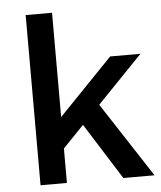

<svg xmlns="http://www.w3.org/2000/svg" viewBox="-53 -788 701 834"><g transform="rotate(-5 297.5 -371.0)"><path d="M90 -742H205V0H90ZM440 -531H572L196 -141V-278ZM364 -342 587 0H451L279 -273Z"/></g></svg>

Font: Alexandria
Style: Regular
Weight: 400
Designer: Mohamed Gaber
Foundry: Kief Type Foundry
Version: Version 5.100